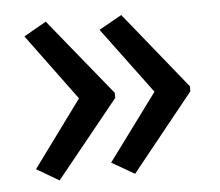

<svg xmlns="http://www.w3.org/2000/svg" viewBox="-39 -511 566 494"><g transform="rotate(-5 244.5 -264.0)"><path d="M451 -258V-271L291 -469L232 -436L359 -265L232 -93L291 -59ZM257 -258V-271L96 -469L38 -436L164 -265L38 -93L96 -59Z"/></g></svg>

Font: Noto Sans Thai Looped SemiCondensed
Style: Regular
Weight: 400
Width: 4
Designer: Sasikarn Vongin, Ben Mitchell
Foundry: The Fontpad Ltd
Version: Version 1.001